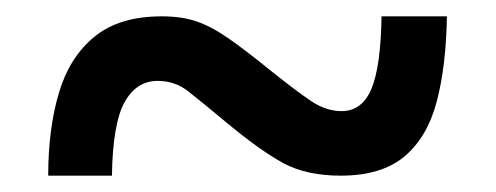

<svg xmlns="http://www.w3.org/2000/svg" viewBox="-20 -474 607 235"><path d="M39 -259Q39 -316 52 -360Q65 -404 95.5 -429Q126 -454 178 -454Q202 -454 220 -448Q238 -442 259 -427.5Q280 -413 312 -387Q342 -363 360.5 -350.5Q379 -338 398 -338Q423 -338 434.5 -365Q446 -392 447 -454H527Q526 -393 514.5 -349.5Q503 -306 475 -282.5Q447 -259 397 -259Q355 -259 326.5 -274.5Q298 -290 256 -325Q226 -350 210 -362.5Q194 -375 173 -375Q147 -375 132.5 -349Q118 -323 117 -259Z"/></svg>

Font: Noto Serif Georgian ExtraBold
Style: Regular
Weight: 800
Designer: Monotype Design Team, Akaki Razmadze
Foundry: Google LLC
Version: Version 2.003; ttfautohint (v1.8.4.7-5d5b)